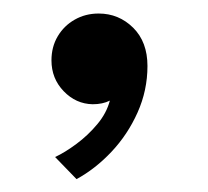

<svg xmlns="http://www.w3.org/2000/svg" viewBox="-20 -146 316 291"><path d="M129.5 -125.5Q160 -125.5 181.8 -104Q203.5 -82.5 203.5 -46Q203.5 -9 188.5 24.5Q173.5 58 149 84Q124.5 110 96 125.5L63.5 92Q78.5 85 96 72Q113.5 59 127.5 42.2Q141.5 25.5 146.5 6.5Q135.5 12 120.5 12Q95 11.5 76.5 -7.8Q58 -27 58 -54.5Q58 -75 67.5 -91Q77 -107 93.2 -116.2Q109.5 -125.5 129.5 -125.5Z"/></svg>

Font: League Spartan Thin
Style: Regular
Weight: 400
Version: Version 2.002